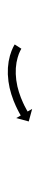

<svg xmlns="http://www.w3.org/2000/svg" viewBox="172 -479 101 485"><g transform="rotate(-90 222.5 -236.5)"><path d="M340.4 -233.9C340.9 -233.6 341.4 -233.3 341.9 -233L352.7 -249.8C352 -250.2 351.4 -250.6 350.8 -251C350.8 -251 350.7 -251.1 350.7 -251.1C350.6 -251.1 350.5 -251.2 350.5 -251.2C348.8 -252.2 346.9 -253.1 345.1 -254.1C345.1 -254.1 345 -254.1 345 -254.1C344.9 -254.2 344.9 -254.2 344.9 -254.2C342 -255.5 339.2 -256.7 336.3 -257.9C336.3 -257.9 336.2 -257.9 336.1 -258C336.1 -258 336 -258 336 -258C332.2 -259.4 328.4 -260.7 324.6 -261.8C324.6 -261.8 324.5 -261.8 324.4 -261.8C324.4 -261.9 324.3 -261.9 324.3 -261.9C319.7 -263.1 315.1 -264.1 310.5 -265C310.5 -265 310.4 -265 310.4 -265C310.3 -265 310.2 -265.1 310.2 -265.1C305 -265.9 299.8 -266.5 294.6 -266.9C294.6 -266.9 294.5 -266.9 294.4 -266.9C294.3 -266.9 294.3 -267 294.3 -267C288.7 -267.2 283.1 -267.3 277.5 -267.2C277.5 -267.2 277.5 -267.2 277.4 -267.2C277.3 -267.2 277.2 -267.2 277.2 -267.2C271.5 -266.9 265.8 -266.4 260.1 -265.7C260.1 -265.7 260 -265.7 259.9 -265.7C259.8 -265.7 259.7 -265.7 259.7 -265.7C254.1 -264.9 248.5 -263.8 242.9 -262.7C242.9 -262.7 242.8 -262.6 242.7 -262.6C242.7 -262.6 242.6 -262.6 242.6 -262.6C237.2 -261.3 231.9 -259.9 226.6 -258.3C226.6 -258.3 226.6 -258.3 226.5 -258.3C226.4 -258.2 226.4 -258.2 226.4 -258.2C221.5 -256.6 216.6 -254.9 211.8 -253.1C211.8 -253.1 211.8 -253.1 211.7 -253.1C211.7 -253.1 211.6 -253.1 211.6 -253.1C207.4 -251.4 203.1 -249.6 198.9 -247.7C198.9 -247.7 198.9 -247.7 198.8 -247.7C198.8 -247.7 198.8 -247.7 198.8 -247.7C195.2 -246.1 191.7 -244.4 188.3 -242.7C188.3 -242.7 188.2 -242.7 188.2 -242.6C188.2 -242.6 188.2 -242.6 188.2 -242.6C185.5 -241.3 182.9 -239.9 180.2 -238.5C180.2 -238.5 180.2 -238.5 180.2 -238.4C180.2 -238.4 180.2 -238.4 180.2 -238.4C178.5 -237.5 176.8 -236.6 175.1 -235.6L175.1 -235.6L175.1 -235.6C174.5 -235.3 173.9 -234.9 173.3 -234.6L166.8 -246L158.2 -214.4L189.8 -205.8L183.3 -217.3C183.9 -217.6 184.4 -217.9 185 -218.2L185 -218.2L185 -218.2C186.6 -219.1 188.2 -220 189.8 -220.9C189.8 -220.9 189.7 -220.9 189.7 -220.9C189.7 -220.9 189.7 -220.8 189.7 -220.8C192.2 -222.2 194.7 -223.5 197.3 -224.8C197.3 -224.8 197.2 -224.8 197.2 -224.8C197.2 -224.8 197.1 -224.8 197.1 -224.8C200.4 -226.4 203.8 -228 207.1 -229.5C207.1 -229.5 207.1 -229.5 207.1 -229.5C207 -229.5 207 -229.4 207 -229.4C211 -231.2 215 -232.9 219 -234.5C219 -234.5 219 -234.5 218.9 -234.4C218.9 -234.4 218.8 -234.4 218.8 -234.4C223.4 -236.1 227.9 -237.7 232.6 -239.2C232.6 -239.2 232.5 -239.2 232.4 -239.2C232.4 -239.1 232.3 -239.1 232.3 -239.1C237.3 -240.6 242.3 -241.9 247.3 -243.2C247.3 -243.2 247.2 -243.1 247.1 -243.1C247.1 -243.1 247 -243.1 247 -243.1C252.2 -244.2 257.4 -245.1 262.7 -245.9C262.7 -245.9 262.6 -245.9 262.6 -245.9C262.5 -245.9 262.4 -245.9 262.4 -245.9C267.7 -246.5 272.9 -247 278.2 -247.2C278.2 -247.2 278.1 -247.2 278.1 -247.2C278 -247.2 277.9 -247.2 277.9 -247.2C283 -247.3 288.1 -247.2 293.2 -247C293.2 -247 293.2 -247 293.1 -247C293 -247 292.9 -247 292.9 -247C297.6 -246.6 302.4 -246 307.1 -245.3C307.1 -245.3 307 -245.3 306.9 -245.3C306.8 -245.3 306.8 -245.4 306.8 -245.4C310.9 -244.6 315.1 -243.6 319.2 -242.5C319.2 -242.5 319.1 -242.6 319 -242.6C319 -242.6 318.9 -242.6 318.9 -242.6C322.3 -241.6 325.7 -240.5 329.1 -239.3C329.1 -239.3 329 -239.3 328.9 -239.3C328.9 -239.3 328.8 -239.4 328.8 -239.4C331.3 -238.3 333.8 -237.3 336.3 -236.1C336.3 -236.1 336.2 -236.1 336.2 -236.2C336.1 -236.2 336.1 -236.2 336.1 -236.2C337.6 -235.5 339.1 -234.7 340.6 -233.8C340.6 -233.8 340.5 -233.8 340.5 -233.9C340.4 -233.9 340.4 -233.9 340.4 -233.9Z"/></g></svg>

Font: FRB American Cursive Just Arrows Extralight
Style: Italic
Weight: 200
Italic angle: -25°
Version: Version 2.0;Modular Font Editor K font №1